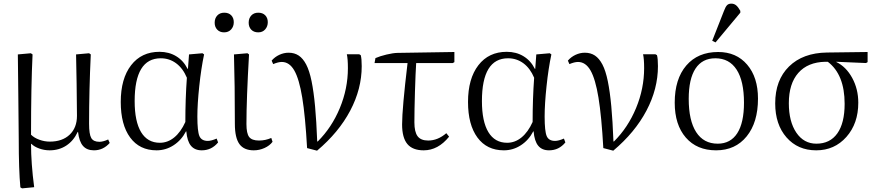

<svg xmlns="http://www.w3.org/2000/svg" viewBox="-20 -804 4782 1045"><path d="M100.1 221.2 90.8 215.8Q82 119.6 82 -46.9Q82 -82 79.6 -290Q77.1 -498 77.1 -507.8L147.9 -514.2L157.2 -507.8Q148.9 -334.5 148.9 -70.8Q166 -53.7 194.1 -43.5Q222.2 -33.2 251 -33.2Q319.3 -33.2 359.1 -71Q398.9 -108.9 398.9 -173.8Q398.9 -217.8 397 -349.4Q395 -481 394 -507.8L464.8 -514.2L474.1 -507.8Q464.8 -311.5 464.8 -130.9Q464.8 -73.2 476.8 -52.7Q488.8 -32.2 521 -32.2Q541 -32.2 568.8 -44.9L577.1 -25.9Q541.5 14.2 491.2 14.2Q452.6 14.2 431.6 -10Q410.6 -34.2 404.8 -85.9H402.8Q380.4 -37.6 340.8 -11.7Q301.3 14.2 250 14.2Q221.2 14.2 193.8 4.4Q166.5 -5.4 150.9 -21H148.9Q148.9 85 166 214.8Z M832 14.2Q739.7 14.2 688.5 -55.4Q637.2 -125 637.2 -249Q637.2 -376 693.6 -449Q750 -522 848.1 -522Q899.4 -522 939 -498Q978.5 -474.1 1001 -429.2H1002.9L1008.8 -507.8L1082 -514.2L1090.8 -507.8Q1074.7 -431.6 1064.5 -334.7Q1054.2 -237.8 1054.2 -169.9Q1054.2 -89.4 1065.4 -63.2Q1076.7 -37.1 1110.8 -37.1Q1129.9 -37.1 1159.2 -49.8L1167 -28.8Q1131.8 14.2 1078.1 14.2Q1039.6 14.2 1019 -11Q998.5 -36.1 994.1 -88.9H992.2Q967.3 -41 924.8 -13.4Q882.3 14.2 832 14.2ZM850.1 -26.9Q892.6 -26.9 928.2 -55.9Q963.9 -85 988.8 -140.1Q988.8 -266.1 997.1 -380.9Q975.6 -432.1 938.7 -459.5Q901.9 -486.8 855 -486.8Q712.9 -486.8 712.9 -253.9Q712.9 -142.6 748 -84.7Q783.2 -26.9 850.1 -26.9Z M1385.7 -627.9Q1361.3 -627.9 1347.4 -642.6Q1333.5 -657.2 1333.5 -680.2Q1333.5 -704.6 1347.7 -719.7Q1361.8 -734.9 1385.7 -734.9Q1409.7 -734.9 1423.6 -720.7Q1437.5 -706.5 1437.5 -683.1Q1437.5 -660.2 1423.3 -644Q1409.2 -627.9 1385.7 -627.9ZM1199.7 -627.9Q1176.3 -627.9 1162.4 -642.6Q1148.4 -657.2 1148.4 -680.2Q1148.4 -704.6 1162.6 -719.7Q1176.8 -734.9 1200.7 -734.9Q1224.6 -734.9 1238.5 -720.7Q1252.4 -706.5 1252.4 -683.1Q1252.4 -659.7 1238 -643.8Q1223.6 -627.9 1199.7 -627.9ZM1361.3 14.2Q1307.6 14.2 1283 -20Q1258.3 -54.2 1258.3 -129.9Q1258.3 -342.8 1253.4 -507.8L1326.7 -514.2L1335.4 -507.8Q1321.3 -263.7 1321.3 -128.9Q1321.3 -77.6 1336.2 -58.3Q1351.1 -39.1 1389.6 -39.1Q1424.8 -39.1 1456.5 -53.2L1463.4 -32.2Q1447.8 -11.2 1419.7 1.5Q1391.6 14.2 1361.3 14.2Z M1705.6 16.1 1651.4 2Q1641.6 -171.9 1625 -272.9Q1608.4 -374 1581.8 -420.4Q1555.2 -466.8 1513.7 -466.8Q1494.6 -466.8 1466.8 -455.1L1458.5 -474.1Q1475.6 -494.1 1500.2 -505.6Q1524.9 -517.1 1550.8 -517.1Q1582.5 -517.1 1605.7 -501.7Q1628.9 -486.3 1646.5 -452.9Q1664.1 -419.4 1675.8 -362.1Q1687.5 -304.7 1694.8 -225.6Q1702.1 -146.5 1706.5 -34.2H1709.5Q1785.6 -109.9 1829.6 -215.8Q1873.5 -321.8 1873.5 -433.1Q1873.5 -483.4 1867.7 -508.8H1934.6L1943.4 -503.9Q1948.7 -485.8 1948.7 -443.8Q1948.7 -320.3 1886.2 -201.9Q1823.7 -83.5 1705.6 16.1Z M2286.1 14.2Q2225.6 14.2 2197 -20.3Q2168.5 -54.7 2168.5 -127Q2168.5 -212.4 2198.2 -460.9H2018.6L2023.4 -487.8Q2047.9 -498.5 2083.7 -507.1Q2119.6 -515.6 2143.6 -516.1L2453.1 -521V-465.8L2444.3 -460.9H2245.1Q2241.7 -408.7 2238.5 -305.4Q2235.4 -202.1 2235.4 -138.2Q2235.4 -85.9 2252.9 -62.5Q2270.5 -39.1 2310.5 -39.1Q2362.8 -39.1 2409.2 -79.1L2424.3 -60.1Q2364.3 14.2 2286.1 14.2Z M2722.2 14.2Q2629.9 14.2 2578.6 -55.4Q2527.3 -125 2527.3 -249Q2527.3 -376 2583.7 -449Q2640.1 -522 2738.3 -522Q2789.6 -522 2829.1 -498Q2868.7 -474.1 2891.1 -429.2H2893.1L2898.9 -507.8L2972.2 -514.2L2981 -507.8Q2964.8 -431.6 2954.6 -334.7Q2944.3 -237.8 2944.3 -169.9Q2944.3 -89.4 2955.6 -63.2Q2966.8 -37.1 3001 -37.1Q3020 -37.1 3049.3 -49.8L3057.1 -28.8Q3022 14.2 2968.3 14.2Q2929.7 14.2 2909.2 -11Q2888.7 -36.1 2884.3 -88.9H2882.3Q2857.4 -41 2814.9 -13.4Q2772.5 14.2 2722.2 14.2ZM2740.2 -26.9Q2782.7 -26.9 2818.4 -55.9Q2854 -85 2878.9 -140.1Q2878.9 -266.1 2887.2 -380.9Q2865.7 -432.1 2828.9 -459.5Q2792 -486.8 2745.1 -486.8Q2603 -486.8 2603 -253.9Q2603 -142.6 2638.2 -84.7Q2673.3 -26.9 2740.2 -26.9Z M3317.9 16.1 3263.7 2Q3253.9 -171.9 3237.3 -272.9Q3220.7 -374 3194.1 -420.4Q3167.5 -466.8 3126 -466.8Q3106.9 -466.8 3079.1 -455.1L3070.8 -474.1Q3087.9 -494.1 3112.5 -505.6Q3137.2 -517.1 3163.1 -517.1Q3194.8 -517.1 3218 -501.7Q3241.2 -486.3 3258.8 -452.9Q3276.4 -419.4 3288.1 -362.1Q3299.8 -304.7 3307.1 -225.6Q3314.5 -146.5 3318.8 -34.2H3321.8Q3397.9 -109.9 3441.9 -215.8Q3485.8 -321.8 3485.8 -433.1Q3485.8 -483.4 3480 -508.8H3546.9L3555.7 -503.9Q3561 -485.8 3561 -443.8Q3561 -320.3 3498.5 -201.9Q3436 -83.5 3317.9 16.1Z M3874.5 -573.2 3856.4 -582 3919.4 -742.2Q3928.2 -766.1 3936.5 -775.1Q3944.8 -784.2 3960.4 -784.2Q3975.1 -784.2 3986.1 -775.4Q3997.1 -766.6 4009.3 -745.1V-734.9ZM3877.4 14.2Q3772.9 14.2 3712.6 -55.4Q3652.3 -125 3652.3 -245.1Q3652.3 -374 3715.3 -447.5Q3778.3 -521 3888.7 -521Q3987.8 -521 4046.6 -452.1Q4105.5 -383.3 4105.5 -267.1Q4105.5 -137.7 4043.9 -61.8Q3982.4 14.2 3877.4 14.2ZM3886.2 -22Q3956.1 -22 3992.7 -78.9Q4029.3 -135.7 4029.3 -245.1Q4029.3 -362.8 3989.3 -424.8Q3949.2 -486.8 3873.5 -486.8Q3802.2 -486.8 3765.4 -430.7Q3728.5 -374.5 3728.5 -266.1Q3728.5 -147.9 3769 -85Q3809.6 -22 3886.2 -22Z M4422.4 14.2Q4322.3 14.2 4260.7 -56.2Q4199.2 -126.5 4199.2 -241.2Q4199.2 -368.2 4274.4 -442.1Q4349.6 -516.1 4480.5 -518.1L4702.1 -521V-465.8L4693.4 -460.9L4531.2 -467.8V-466.8Q4585 -440.9 4618.2 -380.1Q4651.4 -319.3 4651.4 -245.1Q4651.4 -131.8 4586.7 -58.8Q4522 14.2 4422.4 14.2ZM4423.3 -22Q4497.6 -22 4537.4 -78.1Q4577.1 -134.3 4577.1 -238.8Q4577.1 -398.4 4485.4 -467.8H4472.2Q4376.5 -465.8 4325 -407.2Q4273.4 -348.6 4273.4 -242.2Q4273.4 -142.1 4314.2 -82Q4355 -22 4423.3 -22Z"/></svg>

Font: Literata Light
Style: Regular
Weight: 300
Designer: Latin by Veronika Burian and Jose Scaglione. Greek by Irene Vlachou. Cyrillic by Vera Evstafieva.
Foundry: TypeTogether
Version: Version 3.021